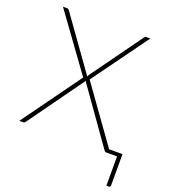

<svg xmlns="http://www.w3.org/2000/svg" viewBox="-157 -815 971 1105"><g transform="rotate(20 329.0 -262.0)"><path d="M649 -23V169Q649 179 639 179H624V0H556.5Q551.5 0 549 -3.2Q546.5 -6.5 544 -9L304.5 -347.5Q303 -341.5 299.5 -337.5L63.5 -9Q60.5 -6 57.8 -3Q55 0 51 0H25.5L285.5 -360L37 -703H64Q69 -703 71.2 -700.2Q73.5 -697.5 76 -695L305.5 -373.5Q306.5 -376 307.8 -378.8Q309 -381.5 311 -384.5L534.5 -694.5Q536.5 -697.5 539.2 -700.2Q542 -703 546 -703H572L324.5 -362L567 -23Z"/></g></svg>

Font: Lato ExtraLight
Style: Regular
Weight: 275
Designer: Lukasz Dziedzic with Adam Twardoch and Botio Nikoltchev
Foundry: tyPoland Lukasz Dziedzic
Version: Version 2.015; 2015-08-06; http://www.latofonts.com/